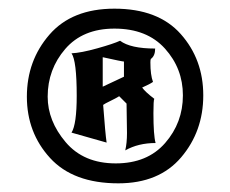

<svg xmlns="http://www.w3.org/2000/svg" viewBox="-20 -808 531 443"><path d="M244 -788Q345 -788 397 -729.5Q449 -671 449 -588Q449 -505 398 -445Q347 -385 253 -385Q149 -385 95.5 -443.5Q42 -502 42 -585Q42 -668 94 -728Q146 -788 244 -788ZM244 -742Q171 -742 130.5 -695Q90 -648 90 -585Q90 -529 131.5 -480Q173 -431 247 -431Q320 -431 361 -478Q402 -525 402 -588Q402 -650 360.5 -696Q319 -742 244 -742ZM339 -478Q299 -478 269 -461Q273 -478 273 -501Q273 -510 272.5 -534.5Q272 -559 272 -569L255 -586Q247 -581 234.5 -575Q222 -569 218 -566Q223 -499 226 -479L145 -502Q157 -521 157 -587Q157 -668 145 -685Q167 -686 204.5 -696.5Q242 -707 257 -714Q281 -696 338 -696Q338 -679 328 -672Q327 -670 327 -664Q327 -635 333 -619Q326 -614 308 -606Q315 -596 336 -580Q334 -577 334 -547Q334 -496 339 -478ZM266 -631V-666Q262 -666 217 -676V-608Z"/></svg>

Font: NewRocker
Style: Regular
Weight: 400
Designer: Pablo Impallari, Brenda Gallo, Rodrigo Fuenzalida
Foundry: Pablo Impallari, Brenda Gallo, Rodrigo Fuenzalida
Version: Version 1.000